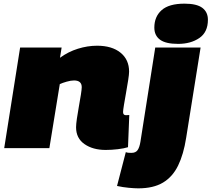

<svg xmlns="http://www.w3.org/2000/svg" viewBox="-20 -810 1157 1050"><path d="M90 -550H317L308 -494Q353 -527 406 -543.5Q459 -560 511 -560Q592 -560 639 -522Q686 -484 686 -418Q686 -404 681 -372Q676 -340 669.5 -303.5Q663 -267 658 -237Q653 -207 653 -197Q653 -180 669 -180Q678 -180 687 -181L680 -5Q658 2 624 6Q590 10 558 10Q488 10 442 -22Q396 -54 396 -114Q396 -130 400.5 -161.5Q405 -193 411.5 -228.5Q418 -264 422.5 -293Q427 -322 427 -333Q427 -370 385 -370Q368 -370 345 -363.5Q322 -357 307 -350L250 0H3ZM989 -790Q1056 -790 1086.5 -767Q1117 -744 1117 -702Q1117 -634 1070 -602Q1023 -570 954 -570Q886 -570 855 -593Q824 -616 824 -659Q824 -719 864 -754.5Q904 -790 989 -790ZM1077 -550 998 -56Q984 34 954 95.5Q924 157 871.5 188.5Q819 220 736 220Q716 220 684 217Q652 214 620 207L668 22Q675 25 684 25.5Q693 26 699 26Q722 26 732.5 11Q743 -4 748 -35L829 -550Z"/></svg>

Font: Georama Extended Black
Style: Italic
Weight: 900
Width: 7
Italic angle: -9°
Designer: Jean-Baptiste Levee
Foundry: Production Type
Version: Version 1.000